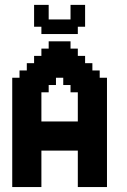

<svg xmlns="http://www.w3.org/2000/svg" viewBox="-20 -755 511 775"><path d="M29.4 -29.4H58.8V0H29.4ZM58.8 -29.4H88.2V0H58.8ZM88.2 -29.4H117.6V0H88.2ZM117.6 -29.4H147.1V0H117.6ZM117.6 -58.8H147.1V-29.4H117.6ZM117.6 -88.2H147.1V-58.8H117.6ZM117.6 -117.6H147.1V-88.2H117.6ZM117.6 -147.1H147.1V-117.6H117.6ZM88.2 -147.1H117.6V-117.6H88.2ZM58.8 -147.1H88.2V-117.6H58.8ZM58.8 -117.6H88.2V-88.2H58.8ZM58.8 -88.2H88.2V-58.8H58.8ZM29.4 -88.2H58.8V-58.8H29.4ZM29.4 -58.8H58.8V-29.4H29.4ZM58.8 -58.8H88.2V-29.4H58.8ZM88.2 -58.8H117.6V-29.4H88.2ZM88.2 -88.2H117.6V-58.8H88.2ZM88.2 -117.6H117.6V-88.2H88.2ZM29.4 -117.6H58.8V-88.2H29.4ZM29.4 -147.1H58.8V-117.6H29.4ZM29.4 -176.5H58.8V-147.1H29.4ZM29.4 -205.9H58.8V-176.5H29.4ZM29.4 -235.3H58.8V-205.9H29.4ZM29.4 -264.7H58.8V-235.3H29.4ZM29.4 -294.1H58.8V-264.7H29.4ZM29.4 -323.5H58.8V-294.1H29.4ZM29.4 -352.9H58.8V-323.5H29.4ZM29.4 -382.4H58.8V-352.9H29.4ZM29.4 -411.8H58.8V-382.4H29.4ZM58.8 -411.8H88.2V-382.4H58.8ZM88.2 -411.8H117.6V-382.4H88.2ZM88.2 -382.4H117.6V-352.9H88.2ZM117.6 -382.4H147.1V-352.9H117.6ZM117.6 -352.9H147.1V-323.5H117.6ZM117.6 -323.5H147.1V-294.1H117.6ZM117.6 -294.1H147.1V-264.7H117.6ZM117.6 -235.3H147.1V-205.9H117.6ZM117.6 -205.9H147.1V-176.5H117.6ZM117.6 -176.5H147.1V-147.1H117.6ZM88.2 -176.5H117.6V-147.1H88.2ZM88.2 -205.9H117.6V-176.5H88.2ZM88.2 -235.3H117.6V-205.9H88.2ZM88.2 -264.7H117.6V-235.3H88.2ZM88.2 -294.1H117.6V-264.7H88.2ZM88.2 -323.5H117.6V-294.1H88.2ZM88.2 -352.9H117.6V-323.5H88.2ZM58.8 -352.9H88.2V-323.5H58.8ZM58.8 -382.4H88.2V-352.9H58.8ZM58.8 -323.5H88.2V-294.1H58.8ZM58.8 -294.1H88.2V-264.7H58.8ZM58.8 -235.3H88.2V-205.9H58.8ZM58.8 -205.9H88.2V-176.5H58.8ZM58.8 -176.5H88.2V-147.1H58.8ZM58.8 -264.7H88.2V-235.3H58.8ZM117.6 -264.7H147.1V-235.3H117.6ZM147.1 -264.7H176.5V-235.3H147.1ZM205.9 -264.7H235.3V-235.3H205.9ZM235.3 -264.7H264.7V-235.3H235.3ZM264.7 -264.7H294.1V-235.3H264.7ZM294.1 -264.7H323.5V-235.3H294.1ZM323.5 -264.7H352.9V-235.3H323.5ZM352.9 -264.7H382.4V-235.3H352.9ZM352.9 -235.3H382.4V-205.9H352.9ZM352.9 -205.9H382.4V-176.5H352.9ZM352.9 -176.5H382.4V-147.1H352.9ZM323.5 -176.5H352.9V-147.1H323.5ZM294.1 -176.5H323.5V-147.1H294.1ZM264.7 -176.5H294.1V-147.1H264.7ZM235.3 -176.5H264.7V-147.1H235.3ZM205.9 -205.9H235.3V-176.5H205.9ZM176.5 -205.9H205.9V-176.5H176.5ZM147.1 -205.9H176.5V-176.5H147.1ZM147.1 -235.3H176.5V-205.9H147.1ZM176.5 -264.7H205.9V-235.3H176.5ZM176.5 -235.3H205.9V-205.9H176.5ZM147.1 -176.5H176.5V-147.1H147.1ZM176.5 -176.5H205.9V-147.1H176.5ZM205.9 -176.5H235.3V-147.1H205.9ZM264.7 -205.9H294.1V-176.5H264.7ZM264.7 -235.3H294.1V-205.9H264.7ZM235.3 -235.3H264.7V-205.9H235.3ZM205.9 -235.3H235.3V-205.9H205.9ZM235.3 -205.9H264.7V-176.5H235.3ZM294.1 -235.3H323.5V-205.9H294.1ZM323.5 -235.3H352.9V-205.9H323.5ZM323.5 -205.9H352.9V-176.5H323.5ZM294.1 -205.9H323.5V-176.5H294.1ZM323.5 -147.1H352.9V-117.6H323.5ZM323.5 -117.6H352.9V-88.2H323.5ZM323.5 -88.2H352.9V-58.8H323.5ZM323.5 -58.8H352.9V-29.4H323.5ZM352.9 -58.8H382.4V-29.4H352.9ZM352.9 -29.4H382.4V0H352.9ZM382.4 -29.4H411.8V0H382.4ZM323.5 -29.4H352.9V0H323.5ZM382.4 -205.9H411.8V-176.5H382.4ZM382.4 -235.3H411.8V-205.9H382.4ZM382.4 -264.7H411.8V-235.3H382.4ZM382.4 -294.1H411.8V-264.7H382.4ZM382.4 -411.8H411.8V-382.4H382.4ZM382.4 -382.4H411.8V-352.9H382.4ZM352.9 -382.4H382.4V-352.9H352.9ZM352.9 -352.9H382.4V-323.5H352.9ZM352.9 -323.5H382.4V-294.1H352.9ZM352.9 -294.1H382.4V-264.7H352.9ZM382.4 -323.5H411.8V-294.1H382.4ZM382.4 -352.9H411.8V-323.5H382.4ZM323.5 -382.4H352.9V-352.9H323.5ZM323.5 -352.9H352.9V-323.5H323.5ZM323.5 -323.5H352.9V-294.1H323.5ZM323.5 -294.1H352.9V-264.7H323.5ZM352.9 -147.1H382.4V-117.6H352.9ZM352.9 -117.6H382.4V-88.2H352.9ZM352.9 -88.2H382.4V-58.8H352.9ZM382.4 -88.2H411.8V-58.8H382.4ZM382.4 -117.6H411.8V-88.2H382.4ZM382.4 -147.1H411.8V-117.6H382.4ZM382.4 -176.5H411.8V-147.1H382.4ZM382.4 -58.8H411.8V-29.4H382.4ZM58.8 -441.2H88.2V-411.8H58.8ZM88.2 -441.2H117.6V-411.8H88.2ZM117.6 -441.2H147.1V-411.8H117.6ZM147.1 -441.2H176.5V-411.8H147.1ZM176.5 -441.2H205.9V-411.8H176.5ZM235.3 -441.2H264.7V-411.8H235.3ZM264.7 -441.2H294.1V-411.8H264.7ZM294.1 -441.2H323.5V-411.8H294.1ZM323.5 -441.2H352.9V-411.8H323.5ZM352.9 -441.2H382.4V-411.8H352.9ZM352.9 -411.8H382.4V-382.4H352.9ZM323.5 -411.8H352.9V-382.4H323.5ZM294.1 -411.8H323.5V-382.4H294.1ZM264.7 -411.8H294.1V-382.4H264.7ZM117.6 -411.8H147.1V-382.4H117.6ZM147.1 -411.8H176.5V-382.4H147.1ZM88.2 -470.6H117.6V-441.2H88.2ZM117.6 -470.6H147.1V-441.2H117.6ZM176.5 -470.6H205.9V-441.2H176.5ZM205.9 -470.6H235.3V-441.2H205.9ZM235.3 -470.6H264.7V-441.2H235.3ZM264.7 -470.6H294.1V-441.2H264.7ZM294.1 -470.6H323.5V-441.2H294.1ZM323.5 -470.6H352.9V-441.2H323.5ZM352.9 -470.6H382.4V-441.2H352.9ZM323.5 -500H352.9V-470.6H323.5ZM294.1 -500H323.5V-470.6H294.1ZM264.7 -500H294.1V-470.6H264.7ZM235.3 -500H264.7V-470.6H235.3ZM205.9 -500H235.3V-470.6H205.9ZM147.1 -470.6H176.5V-441.2H147.1ZM117.6 -500H147.1V-470.6H117.6ZM147.1 -500H176.5V-470.6H147.1ZM176.5 -500H205.9V-470.6H176.5ZM176.5 -529.4H205.9V-500H176.5ZM147.1 -529.4H176.5V-500H147.1ZM205.9 -529.4H235.3V-500H205.9ZM235.3 -529.4H264.7V-500H235.3ZM264.7 -529.4H294.1V-500H264.7ZM294.1 -529.4H323.5V-500H294.1ZM176.5 -558.8H205.9V-529.4H176.5ZM205.9 -558.8H235.3V-529.4H205.9ZM235.3 -558.8H264.7V-529.4H235.3ZM264.7 -558.8H294.1V-529.4H264.7ZM205.9 -588.2H235.3V-558.8H205.9ZM235.3 -588.2H264.7V-558.8H235.3ZM382.4 -441.2H411.8V-411.8H382.4ZM29.4 -441.2H58.8V-411.8H29.4ZM58.8 -470.6H88.2V-441.2H58.8ZM88.2 -500H117.6V-470.6H88.2ZM117.6 -529.4H147.1V-500H117.6ZM147.1 -558.8H176.5V-529.4H147.1ZM176.5 -588.2H205.9V-558.8H176.5ZM294.1 -382.4H323.5V-352.9H294.1ZM294.1 -352.9H323.5V-323.5H294.1ZM294.1 -323.5H323.5V-294.1H294.1ZM294.1 -294.1H323.5V-264.7H294.1ZM294.1 -147.1H323.5V-117.6H294.1ZM294.1 -117.6H323.5V-88.2H294.1ZM294.1 -88.2H323.5V-58.8H294.1ZM294.1 -58.8H323.5V-29.4H294.1ZM294.1 -29.4H323.5V0H294.1ZM117.6 -735.3H147.1V-705.9H117.6ZM117.6 -705.9H147.1V-676.5H117.6ZM117.6 -676.5H147.1V-647.1H117.6ZM147.1 -647.1H176.5V-617.6H147.1ZM176.5 -647.1H205.9V-617.6H176.5ZM205.9 -647.1H235.3V-617.6H205.9ZM235.3 -647.1H264.7V-617.6H235.3ZM264.7 -647.1H294.1V-617.6H264.7ZM147.1 -735.3H176.5V-705.9H147.1ZM147.1 -705.9H176.5V-676.5H147.1ZM147.1 -676.5H176.5V-647.1H147.1ZM176.5 -676.5H205.9V-647.1H176.5ZM205.9 -676.5H235.3V-647.1H205.9ZM235.3 -676.5H264.7V-647.1H235.3ZM264.7 -676.5H294.1V-647.1H264.7ZM294.1 -676.5H323.5V-647.1H294.1ZM294.1 -705.9H323.5V-676.5H294.1ZM294.1 -735.3H323.5V-705.9H294.1ZM264.7 -735.3H294.1V-705.9H264.7ZM264.7 -705.9H294.1V-676.5H264.7Z"/></svg>

Font: Jersey 20
Style: Regular
Weight: 400
Designer: Sarah Cadigan-Fried
Version: Version 1.000; ttfautohint (v1.8.4.7-5d5b)